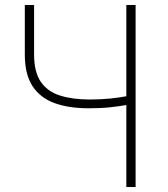

<svg xmlns="http://www.w3.org/2000/svg" viewBox="-20 -746 671 766"><path d="M484 0V-327Q456 -322 419 -318Q382 -314 334 -314Q255 -314 198 -334.5Q141 -355 110 -402Q79 -449 79 -528V-726H116V-528Q116 -459 142.5 -420Q169 -381 219 -365Q269 -349 338 -349Q384 -349 421 -353Q458 -357 484 -362V-726H521V0Z"/></svg>

Font: Shanggu Sans SC VF
Style: Regular
Weight: 250
Designer: GuiWonder
Version: Version 1.021